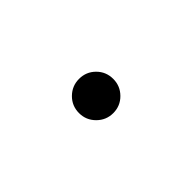

<svg xmlns="http://www.w3.org/2000/svg" viewBox="6 -349 573 573"><g transform="rotate(-45 293.0 -62.5)"><path d="M293 9.8Q263.2 9.8 241.9 -11.5Q220.7 -32.7 220.7 -62.5Q220.7 -92.8 241.9 -113.8Q263.2 -134.8 293 -134.8Q323.2 -134.8 344.2 -113.8Q365.2 -92.8 365.2 -62.5Q365.2 -32.7 344.2 -11.5Q323.2 9.8 293 9.8Z"/></g></svg>

Font: Cascadia Code PL
Style: Regular
Weight: 400
Monospace: yes
Designer: Aaron Bell
Foundry: Saja Typeworks
Version: Version 2102.003